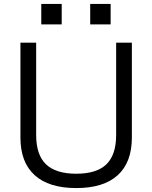

<svg xmlns="http://www.w3.org/2000/svg" viewBox="-20 -947 775 977"><path d="M368 10Q229 10 156.5 -55.5Q84 -121 84 -247V-730H164V-260Q164 -159 214 -111Q264 -63 368 -63Q472 -63 521.5 -111Q571 -159 571 -260V-730H651V-247Q651 -121 579 -55.5Q507 10 368 10ZM439 -823V-927H543V-823ZM190 -823V-927H294V-823Z"/></svg>

Font: M PLUS 1
Style: Regular
Weight: 400
Designer: Coji Morishita
Foundry: UNDERFOREST DESIGN
Version: Version 1.001